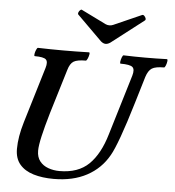

<svg xmlns="http://www.w3.org/2000/svg" viewBox="-59 -944 925 1012"><g transform="rotate(5 403.0 -438.0)"><path d="M262 13Q202 13 155.5 -1Q109 -15 82.5 -46Q56 -77 56 -128Q56 -160 62 -195.5Q68 -231 80 -271L169 -566Q179 -599 166.5 -611Q154 -623 107 -623Q103 -623 104.5 -634Q106 -645 111 -656.5Q116 -668 120 -668Q154 -667 187.5 -666.5Q221 -666 255 -666Q289 -666 322.5 -666.5Q356 -667 390 -668Q395 -668 393 -656.5Q391 -645 386 -634Q381 -623 377 -623Q332 -623 313 -611.5Q294 -600 284 -565L213 -331Q191 -256 179.5 -205.5Q168 -155 168 -128Q168 -94 185 -72.5Q202 -51 230 -41Q258 -31 289 -31Q388 -31 444.5 -86Q501 -141 532 -247L628 -565Q638 -599 624.5 -611Q611 -623 561 -623Q557 -623 558.5 -634Q560 -645 564.5 -656.5Q569 -668 573 -668Q602 -667 630.5 -666.5Q659 -666 688 -666Q717 -666 745.5 -666.5Q774 -667 802 -668Q807 -668 805.5 -656.5Q804 -645 799.5 -634Q795 -623 791 -623Q746 -623 727 -611Q708 -599 697 -565L655 -425Q621 -311 595 -239.5Q569 -168 552 -139Q511 -66 437.5 -26.5Q364 13 262 13ZM473 -720Q461 -720 448 -731L317 -861Q313 -865 315.5 -872Q318 -879 323.5 -884.5Q329 -890 333 -888L465 -823Q470 -821 474.5 -820Q479 -819 484 -819Q495 -819 504 -823L651 -888Q657 -891 663 -885.5Q669 -880 671.5 -872.5Q674 -865 669 -861L498 -729Q485 -720 473 -720Z"/></g></svg>

Font: Junicode VF
Style: Italic
Weight: 400
Italic angle: -11°
Designer: Peter S. Baker
Version: Version 2.209